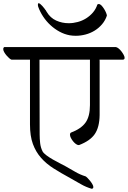

<svg xmlns="http://www.w3.org/2000/svg" viewBox="-52 -979 793 1191"><path d="M212 -40Q218 -29 236 -15.5Q254 -2 276 10.5Q298 23 319.5 34Q341 45 354 52Q384 69 415 87Q446 105 479 115Q483 117 491 125Q499 133 507 143Q515 153 521 163.5Q527 174 527 181Q527 191 517 192Q482 182 449 163Q416 144 384 126Q327 95 281 66Q235 37 202.5 0Q170 -37 152 -86Q134 -135 134 -207V-609H19Q13 -611 4.5 -618.5Q-4 -626 -12 -635.5Q-20 -645 -26 -655.5Q-32 -666 -32 -675Q-32 -683 -26 -687H667Q674 -686 683.5 -678.5Q693 -671 701 -660.5Q709 -650 715 -639Q721 -628 721 -620Q721 -611 712 -609H565Q566 -607 566 -603V-265Q565 -190 536 -147.5Q507 -105 438 -79H436Q428 -79 418.5 -86Q409 -93 401 -103Q393 -113 387.5 -124Q382 -135 382 -144Q382 -152 387 -156Q451 -180 478.5 -218.5Q506 -257 506 -327V-609H193Q193 -492 193.5 -377Q194 -262 194 -145Q194 -119 197 -91.5Q200 -64 212 -40ZM381 -760Q348 -766 317.5 -782.5Q287 -799 261 -823Q235 -847 215.5 -876.5Q196 -906 185 -937Q184 -941 183.5 -944Q183 -947 183 -950Q183 -959 188 -959Q192 -959 198 -954Q204 -949 210.5 -942Q217 -935 223 -927Q229 -919 233 -913L235 -910L233 -913Q239 -905 239 -904Q238 -904 238 -905Q260 -868 296.5 -851.5Q333 -835 374 -835Q402 -835 430 -842.5Q458 -850 482 -865Q506 -880 524.5 -901.5Q543 -923 552 -951Q557 -954 560 -954Q569 -954 577.5 -945Q586 -936 593.5 -924Q601 -912 606 -900Q611 -888 611 -882Q601 -852 581 -828.5Q561 -805 535 -789Q509 -773 478.5 -765Q448 -757 418 -757Q399 -757 381 -760ZM233 -913Q232 -914 232 -916V-917L233 -916ZM238 -905Q236 -907 236 -908Q236 -905 238 -905Z"/></svg>

Font: Asar
Style: Regular
Weight: 400
Designer: Eben Sorkin
Foundry: Eben Sorkin, Pria Ravichandran
Version: Version 1.003; ttfautohint (v1.3) -l 8 -r 50 -G 0 -x 0 -H 45